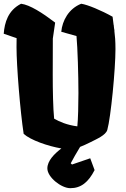

<svg xmlns="http://www.w3.org/2000/svg" viewBox="-22 -776 664 1010"><path d="M102.5 -71.8C138.7 -39.1 229.5 -7.3 300.8 4.9C263.7 33.2 227.1 69.8 227.1 109.9C227.1 156.2 300.3 213.9 347.7 213.9C404.3 213.9 442.9 182.6 475.6 118.7L452.6 56.6L356.9 89.4L350.1 83C361.3 61 380.9 27.3 399.4 -3.4C416 -9.8 434.1 -18.1 454.6 -28.3C484.9 -43.9 534.7 -64.5 542.5 -92.8C561 -158.7 585.4 -410.6 585.4 -517.6C585.4 -560.5 583 -587.4 579.6 -613.8H580.1L579.1 -621.6L578.1 -626.5L577.1 -635.3C576.7 -638.7 576.2 -641.6 576.2 -645H575.7L570.3 -688C511.2 -721.2 438.5 -751.5 405.3 -756.3C339.4 -730.5 305.7 -667.5 300.3 -608.9L380.4 -586.4C386.2 -523.9 390.6 -381.3 390.6 -286.1C390.6 -227.5 388.7 -147.5 384.8 -111.3C330.6 -118.2 289.6 -136.2 262.7 -151.9C257.3 -207 255.4 -298.8 255.4 -383.8L255.9 -573.2L268.1 -656.7C267.6 -656.2 267.1 -656.2 266.6 -656.2L268.1 -657.2C200.2 -709 134.8 -750.5 88.9 -756.3C20.5 -721.7 2 -657.2 -2.4 -598.6L65.4 -575.2C64.9 -557.6 64.9 -540.5 64.9 -527.8C64.9 -429.2 84.5 -188.5 102.5 -71.8Z"/></svg>

Font: Fruktur
Style: Regular
Weight: 400
Designer: Viktoriya Grabowska
Foundry: Viktoriya Grabowska
Version: Version 1.002